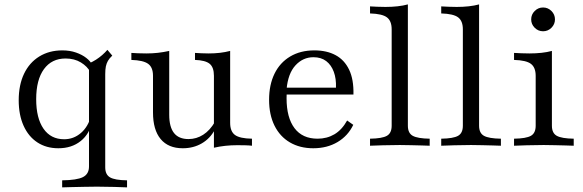

<svg xmlns="http://www.w3.org/2000/svg" viewBox="-20 -652 2609 859"><path d="M258.1 186.3V154.8Q324.2 154 351.2 140.3Q378.2 126.6 378.2 92.7V-368.5Q395.2 -375.8 409.7 -385.1Q424.2 -394.4 437.1 -405.6Q450 -416.9 460.5 -429L482.3 -403.2Q469.4 -391.1 462.9 -379.8Q456.5 -368.5 453.6 -354.8Q450.8 -341.1 450.8 -320.2V96.8Q450.8 129 472.2 141.5Q493.5 154 548.4 154.8V186.3Q529 185.5 491.9 184.3Q454.8 183.1 413.7 183.1Q384.7 183.1 354.8 183.9Q325 184.7 299.2 185.1Q273.4 185.5 258.1 186.3ZM241.1 11.3Q187.1 11.3 147.2 -14.9Q107.3 -41.1 85.5 -89.5Q63.7 -137.9 63.7 -203.2Q63.7 -271.8 87.5 -321.8Q111.3 -371.8 155.6 -399.2Q200 -426.6 258.9 -426.6Q292.7 -426.6 320.2 -416.9Q347.6 -407.3 366.1 -392.7Q384.7 -378.2 391.9 -362.9L383.9 -329.8Q371 -354.8 341.9 -372.6Q312.9 -390.3 273.4 -390.3Q211.3 -390.3 176.6 -342.7Q141.9 -295.2 141.9 -208.1Q141.9 -123.4 174.6 -76.2Q207.3 -29 266.9 -29Q309.7 -29 342.3 -57.3Q375 -85.5 387.9 -135.5L392.7 -109.7Q381.5 -53.2 341.1 -21Q300.8 11.3 241.1 11.3Z M797.6 11.3Q733.1 11.3 698.8 -29.8Q664.5 -71 664.5 -149.2V-312.9Q664.5 -350.8 642.7 -366.5Q621 -382.3 567.7 -383.9V-415.3Q579 -414.5 596.8 -413.7Q614.5 -412.9 634.7 -412.9Q662.1 -412.9 686.7 -415.7Q711.3 -418.5 737.1 -424.2V-138.7Q737.1 -83.9 758.5 -56.9Q779.8 -29.8 823.4 -29.8Q858.9 -29.8 889.1 -49.2Q919.4 -68.5 941.9 -107.3L941.1 -71.8Q920.2 -32.3 882.7 -10.5Q845.2 11.3 797.6 11.3ZM937.1 8.9V-312.9Q937.1 -350.8 918.1 -366.5Q899.2 -382.3 852.4 -383.9V-415.3Q864.5 -414.5 880.6 -413.7Q896.8 -412.9 913.7 -412.9Q940.3 -412.9 964.1 -415.7Q987.9 -418.5 1009.7 -424.2V-102.4Q1009.7 -63.7 1031.5 -48Q1053.2 -32.3 1107.3 -31.5V0Q1094.4 -1.6 1076.6 -2Q1058.9 -2.4 1041.1 -2.4Q1013.7 -2.4 987.9 0.4Q962.1 3.2 937.1 8.9Z M1381.5 11.3Q1321.8 11.3 1277 -14.9Q1232.3 -41.1 1208.1 -89.9Q1183.9 -138.7 1183.9 -205.6Q1183.9 -272.6 1208.1 -322.2Q1232.3 -371.8 1278.2 -399.2Q1324.2 -426.6 1386.3 -426.6Q1441.9 -426.6 1481.5 -405.2Q1521 -383.9 1541.9 -340.3Q1562.9 -296.8 1561.3 -229H1230.6L1229.8 -259.7H1483.1Q1484.7 -300 1473.4 -330.6Q1462.1 -361.3 1439.5 -378.6Q1416.9 -396 1382.3 -396Q1335.5 -396 1302 -359.7Q1268.5 -323.4 1262.1 -252.4L1263.7 -250Q1262.9 -241.9 1262.5 -232.3Q1262.1 -222.6 1262.1 -212.1Q1262.1 -125.8 1297.6 -78.6Q1333.1 -31.5 1400.8 -31.5Q1442.7 -31.5 1476.2 -51.2Q1509.7 -71 1533.1 -112.9L1560.5 -93.5Q1537.1 -44.4 1490.3 -16.5Q1443.5 11.3 1381.5 11.3Z M1635.5 0V-31.5Q1689.5 -32.3 1710.9 -44.4Q1732.3 -56.5 1732.3 -89.5V-521Q1732.3 -558.1 1711.3 -574.2Q1690.3 -590.3 1635.5 -591.9V-623.4Q1650.8 -622.6 1668.5 -621.8Q1686.3 -621 1704.8 -621Q1733.1 -621 1758.5 -623.8Q1783.9 -626.6 1804.8 -632.3V-89.5Q1804.8 -56.5 1826.6 -44.4Q1848.4 -32.3 1902.4 -31.5V0Q1889.5 -0.8 1867.7 -1.2Q1846 -1.6 1819.8 -2.4Q1793.5 -3.2 1768.5 -3.2Q1730.6 -3.2 1692.7 -2Q1654.8 -0.8 1635.5 0Z M1954 0V-31.5Q2008.1 -32.3 2029.4 -44.4Q2050.8 -56.5 2050.8 -89.5V-521Q2050.8 -558.1 2029.8 -574.2Q2008.9 -590.3 1954 -591.9V-623.4Q1969.4 -622.6 1987.1 -621.8Q2004.8 -621 2023.4 -621Q2051.6 -621 2077 -623.8Q2102.4 -626.6 2123.4 -632.3V-89.5Q2123.4 -56.5 2145.2 -44.4Q2166.9 -32.3 2221 -31.5V0Q2208.1 -0.8 2186.3 -1.2Q2164.5 -1.6 2138.3 -2.4Q2112.1 -3.2 2087.1 -3.2Q2049.2 -3.2 2011.3 -2Q1973.4 -0.8 1954 0Z M2279.8 0V-31.5Q2333.9 -32.3 2355.2 -44.4Q2376.6 -56.5 2376.6 -89.5V-312.9Q2376.6 -350 2355.6 -366.1Q2334.7 -382.3 2279.8 -383.9V-415.3Q2294.4 -414.5 2312.1 -413.7Q2329.8 -412.9 2348.4 -412.9Q2377.4 -412.9 2402.8 -415.7Q2428.2 -418.5 2449.2 -424.2V-89.5Q2449.2 -56.5 2471 -44.4Q2492.7 -32.3 2546.8 -31.5V0Q2533.9 -0.8 2511.7 -1.2Q2489.5 -1.6 2463.7 -2.4Q2437.9 -3.2 2412.1 -3.2Q2374.2 -3.2 2336.3 -2Q2298.4 -0.8 2279.8 0ZM2409.7 -512.1Q2387.9 -512.1 2372.2 -527.8Q2356.5 -543.5 2356.5 -565.3Q2356.5 -587.1 2372.2 -602.8Q2387.9 -618.5 2409.7 -618.5Q2431.5 -618.5 2447.2 -602.8Q2462.9 -587.1 2462.9 -565.3Q2462.9 -543.5 2447.2 -527.8Q2431.5 -512.1 2409.7 -512.1Z"/></svg>

Font: Playfair 12pt Light
Style: Regular
Weight: 300
Designer: Claus Eggers Sørensen
Foundry: Claus Eggers Sørensen
Version: Version 2.000;gftools[0.9.28]